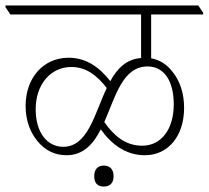

<svg xmlns="http://www.w3.org/2000/svg" viewBox="-47 -642 766 705"><path d="M197 -72C260 -72 296 -114 323 -167C363 -111 416 -72 485 -72C571 -72 629 -143 629 -246C629 -301 613 -346 586 -379C566 -405 540 -422 508 -428V-589H699V-595L681 -622H-27V-616L-9 -589H471V-429C417 -425 383 -390 358 -344C318 -395 270 -430 205 -430C112 -430 47 -356 47 -253C47 -198 65 -154 92 -122C119 -90 154 -72 197 -72ZM495 -398C556 -398 591 -344 591 -259C591 -167 545 -107 475 -107C415 -107 372 -142 336 -194C377 -287 403 -398 495 -398ZM84 -241C84 -331 138 -396 215 -396C269 -396 308 -366 345 -319C300 -224 276 -103 185 -103C127 -103 84 -154 84 -241ZM334 43C357 43 370 30 370 5C370 -20 357 -34 334 -34C311 -34 299 -19 299 5C299 30 311 43 334 43Z"/></svg>

Font: Noto Serif Devanagari ExtraLight
Style: Regular
Weight: 200
Designer: Universal Thirst, Indian Type Foundry and the Monotype Design Team
Foundry: Monotype Imaging Inc.
Version: Version 2.004